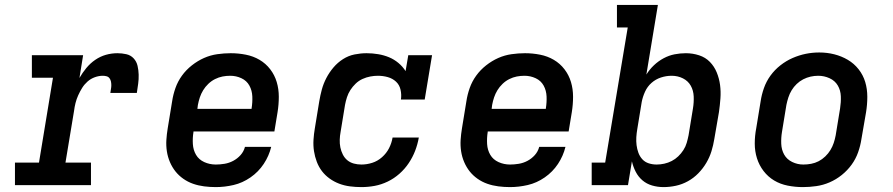

<svg xmlns="http://www.w3.org/2000/svg" viewBox="-20 -755 3640 783"><path d="M41 0V-92H139L196 -438H110V-530H319L304 -437Q316 -458 332 -477.5Q348 -497 368.5 -511Q389 -525 412 -531.5Q435 -538 459 -538Q477 -538 495 -534Q513 -530 525 -517Q537 -504 541 -486.5Q545 -469 545.5 -450.5Q546 -432 543.5 -413.5Q541 -395 538 -376H430Q431 -384 432.5 -392Q434 -400 434 -407.5Q434 -415 432.5 -422.5Q431 -430 426.5 -436Q422 -442 414.5 -444Q407 -446 399 -446Q383 -446 366.5 -440Q350 -434 337 -422.5Q324 -411 315 -396.5Q306 -382 299 -366.5Q292 -351 288 -335Q284 -319 282 -303L247 -92H351V0Z M860 8Q836 8 812.5 5Q789 2 767.5 -5.5Q746 -13 727.5 -26Q709 -39 695.5 -56Q682 -73 673 -94Q664 -115 660.5 -138Q657 -161 658.5 -184.5Q660 -208 664 -232L682 -342Q686 -369 695.5 -396Q705 -423 722 -446.5Q739 -470 762.5 -488.5Q786 -507 812 -518.5Q838 -530 866 -534Q894 -538 921 -538Q952 -538 982.5 -532Q1013 -526 1038.5 -511Q1064 -496 1082 -472.5Q1100 -449 1108.5 -420.5Q1117 -392 1117 -360.5Q1117 -329 1112 -298L1099 -219H769V-217Q765 -192 766.5 -167.5Q768 -143 779.5 -123.5Q791 -104 813 -94Q835 -84 860 -84Q877 -84 895.5 -87Q914 -90 931 -99Q948 -108 961 -122.5Q974 -137 979 -156H1086Q1077 -119 1055.5 -86.5Q1034 -54 1001.5 -31.5Q969 -9 932.5 -0.5Q896 8 860 8ZM785 -311H1006V-313Q1010 -337 1009 -361.5Q1008 -386 997 -406Q986 -426 964.5 -436Q943 -446 919 -446Q903 -446 887.5 -443Q872 -440 857 -432.5Q842 -425 829.5 -413Q817 -401 808.5 -387Q800 -373 795 -358Q790 -343 787 -327Z M1454 8Q1430 8 1407 5Q1384 2 1363 -6Q1342 -14 1324 -27Q1306 -40 1293 -57Q1280 -74 1272 -95Q1264 -116 1260.5 -138.5Q1257 -161 1258.5 -185Q1260 -209 1264 -232L1282 -342Q1286 -366 1292.5 -390Q1299 -414 1311 -437Q1323 -460 1340 -480Q1357 -500 1379 -514Q1401 -528 1426 -533Q1451 -538 1475 -538Q1499 -538 1522.5 -534Q1546 -530 1566.5 -521.5Q1587 -513 1604.5 -498.5Q1622 -484 1634 -465L1645 -530H1742L1712 -349H1615Q1618 -369 1613.5 -389Q1609 -409 1595 -422Q1581 -435 1561.5 -440.5Q1542 -446 1521 -446Q1506 -446 1490 -443Q1474 -440 1458.5 -433Q1443 -426 1430.5 -414Q1418 -402 1409 -388Q1400 -374 1395 -358.5Q1390 -343 1387 -327L1369 -217Q1366 -201 1365.5 -185Q1365 -169 1368 -154Q1371 -139 1378 -125Q1385 -111 1396.5 -101.5Q1408 -92 1423 -88Q1438 -84 1454 -84Q1476 -84 1498 -91Q1520 -98 1538 -114Q1556 -130 1566.5 -150.5Q1577 -171 1581 -194H1688Q1683 -166 1673 -140Q1663 -114 1647 -90Q1631 -66 1609 -46.5Q1587 -27 1561 -14.5Q1535 -2 1508 3Q1481 8 1454 8Z M2060 8Q2036 8 2012.5 5Q1989 2 1967.5 -5.5Q1946 -13 1927.5 -26Q1909 -39 1895.5 -56Q1882 -73 1873 -94Q1864 -115 1860.5 -138Q1857 -161 1858.5 -184.5Q1860 -208 1864 -232L1882 -342Q1886 -369 1895.5 -396Q1905 -423 1922 -446.5Q1939 -470 1962.5 -488.5Q1986 -507 2012 -518.5Q2038 -530 2066 -534Q2094 -538 2121 -538Q2152 -538 2182.5 -532Q2213 -526 2238.5 -511Q2264 -496 2282 -472.5Q2300 -449 2308.5 -420.5Q2317 -392 2317 -360.5Q2317 -329 2312 -298L2299 -219H1969V-217Q1965 -192 1966.5 -167.5Q1968 -143 1979.5 -123.5Q1991 -104 2013 -94Q2035 -84 2060 -84Q2077 -84 2095.5 -87Q2114 -90 2131 -99Q2148 -108 2161 -122.5Q2174 -137 2179 -156H2286Q2277 -119 2255.5 -86.5Q2234 -54 2201.5 -31.5Q2169 -9 2132.5 -0.5Q2096 8 2060 8ZM1985 -311H2206V-313Q2210 -337 2209 -361.5Q2208 -386 2197 -406Q2186 -426 2164.5 -436Q2143 -446 2119 -446Q2103 -446 2087.5 -443Q2072 -440 2057 -432.5Q2042 -425 2029.5 -413Q2017 -401 2008.5 -387Q2000 -373 1995 -358Q1990 -343 1987 -327Z M2686 8Q2662 8 2639.5 1.5Q2617 -5 2600 -19.5Q2583 -34 2572.5 -54.5Q2562 -75 2557 -97L2541 0H2393V-92H2448L2540 -643H2496V-735H2663L2616 -451Q2629 -472 2647 -489Q2665 -506 2686.5 -517.5Q2708 -529 2731 -533.5Q2754 -538 2777 -538Q2805 -538 2831 -529.5Q2857 -521 2875 -502.5Q2893 -484 2903 -459.5Q2913 -435 2916.5 -408.5Q2920 -382 2918 -354Q2916 -326 2912 -298L2893 -188Q2889 -163 2881.5 -138.5Q2874 -114 2860.5 -91Q2847 -68 2828 -48.5Q2809 -29 2785.5 -16Q2762 -3 2736.5 2.5Q2711 8 2686 8ZM2658 -84Q2673 -84 2689 -87.5Q2705 -91 2719.5 -98.5Q2734 -106 2746 -117.5Q2758 -129 2767 -143Q2776 -157 2780.5 -172.5Q2785 -188 2788 -203L2806 -313Q2810 -337 2809 -361.5Q2808 -386 2797 -405.5Q2786 -425 2765 -435.5Q2744 -446 2719 -446Q2719 -446 2719 -446Q2719 -446 2719 -446Q2697 -446 2675.5 -439Q2654 -432 2637 -417Q2620 -402 2610.5 -381Q2601 -360 2597 -339L2579 -229Q2576 -212 2575 -195.5Q2574 -179 2576 -163Q2578 -147 2583.5 -132Q2589 -117 2599.5 -105.5Q2610 -94 2625.5 -89Q2641 -84 2658 -84Z M3254 8Q3223 8 3192.5 2Q3162 -4 3137 -19Q3112 -34 3094 -57.5Q3076 -81 3067 -109.5Q3058 -138 3058 -169.5Q3058 -201 3064 -232L3082 -342Q3086 -369 3095.5 -396Q3105 -423 3122 -446.5Q3139 -470 3162.5 -488.5Q3186 -507 3212.5 -518.5Q3239 -530 3266 -535.5Q3293 -541 3321 -541Q3353 -541 3382.5 -533.5Q3412 -526 3437.5 -511Q3463 -496 3481.5 -472.5Q3500 -449 3508.5 -420.5Q3517 -392 3517 -360.5Q3517 -329 3512 -298L3493 -188Q3489 -161 3479.5 -134Q3470 -107 3453 -83.5Q3436 -60 3413 -41.5Q3390 -23 3363.5 -11.5Q3337 0 3309 4Q3281 8 3254 8ZM3256 -84Q3272 -84 3288 -87Q3304 -90 3318.5 -97.5Q3333 -105 3345.5 -117Q3358 -129 3366.5 -143Q3375 -157 3380 -172Q3385 -187 3388 -203L3406 -313Q3410 -338 3409 -362.5Q3408 -387 3396.5 -406.5Q3385 -426 3363 -436Q3341 -446 3317 -446Q3301 -446 3285.5 -442.5Q3270 -439 3255.5 -431.5Q3241 -424 3229 -412.5Q3217 -401 3208.5 -387Q3200 -373 3195 -357.5Q3190 -342 3187 -327L3169 -217Q3165 -193 3166 -168.5Q3167 -144 3178 -124.5Q3189 -105 3210.5 -94.5Q3232 -84 3256 -84Q3256 -84 3256 -84Q3256 -84 3256 -84Z"/></svg>

Font: Iosevka Slab SmBdExObl
Style: Regular
Weight: 600
Width: 7
Italic angle: -9°
Monospace: yes
Designer: Belleve Invis
Foundry: Belleve Invis
Version: Version 11.1.0; ttfautohint (v1.8.3)